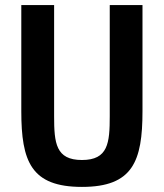

<svg xmlns="http://www.w3.org/2000/svg" viewBox="-20 -718 640 750"><path d="M63.2 -698.2V-283.7C63.2 -87.4 101.2 12.1 300.1 12.1C498.6 12.1 536.6 -87.4 536.6 -283.7V-698.2H408.7V-263.8C408.7 -159.4 402.3 -93 300.1 -93C197.8 -93 191.4 -159.4 191.4 -263.8V-698.2Z"/></svg>

Font: Margiela Mono SemiBold
Style: Regular
Weight: 600
Designer: Mike Abbink, Paul van der Laan, Pieter van Rosmalen
Foundry: Bold Monday
Version: Version 2.003 2021